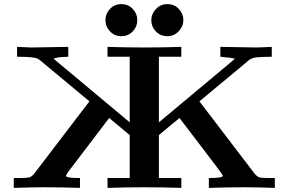

<svg xmlns="http://www.w3.org/2000/svg" viewBox="-20 -914 1406 934"><path d="M47 0V-48H72Q111 -48 123 -51.5Q135 -55 147 -70L415 -421L177 -619Q167 -627 160 -630Q153 -633 130 -635.5Q107 -638 63 -638V-686L133 -683L312 -686V-638L273 -636L250 -632L241 -628L611 -319V-638H503V-686Q593 -683 684 -683Q774 -683 862 -686V-638H753V-319L1123 -628Q1110 -633 1052 -638V-686L1232 -683L1302 -686V-638Q1275 -638 1256.5 -637Q1238 -636 1227 -635Q1216 -634 1207 -630Q1198 -626 1195.5 -625Q1193 -624 1185 -617Q1177 -610 1174 -607Q1097 -543 1044.5 -499.5Q992 -456 975.5 -442Q959 -428 950 -421L1218 -70Q1231 -54 1242.5 -51Q1254 -48 1294 -48H1317V0Q1228 -3 1170 -3Q1083 -3 996 0V-48H1000Q1064 -48 1064 -59Q1064 -65 950 -213Q892 -289 853 -340L753 -257V-48H862V0Q770 -3 679 -3Q592 -3 503 0V-48H611V-257L511 -340L311 -77Q301 -62 301 -59Q301 -48 362 -48H369V0Q282 -3 194 -3Q136 -3 47 0ZM570 -894Q604 -894 626 -870.5Q648 -847 648 -816Q648 -785 626 -761.5Q604 -738 571 -738Q537 -738 515 -761.5Q493 -785 493 -816Q493 -847 515 -870.5Q537 -894 570 -894ZM716 -816Q716 -846 738.5 -870Q761 -894 794 -894Q828 -894 850 -870.5Q872 -847 872 -816Q872 -786 849.5 -762Q827 -738 794 -738Q760 -738 738 -761.5Q716 -785 716 -816Z"/></svg>

Font: CMU Serif
Style: Bold
Weight: 700
Version: Version 0.7.0